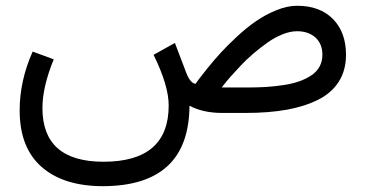

<svg xmlns="http://www.w3.org/2000/svg" viewBox="-20 -390 1263 663"><path d="M1093.3 -200.7Q1093.3 -238.8 1069.1 -260.5Q1044.9 -282.2 1005.9 -282.2Q982.4 -282.2 955.6 -271.5Q928.7 -260.7 904.3 -243.4Q879.9 -226.1 855.7 -205.6Q831.5 -185.1 812 -164.3Q792.5 -143.6 777.3 -126.5Q762.2 -109.4 753.9 -98.6L745.6 -87.9H835Q870.1 -87.9 900.1 -89.8Q930.2 -91.8 960.4 -96.4Q990.7 -101.1 1013.9 -109.4Q1037.1 -117.7 1055.4 -129.9Q1073.7 -142.1 1083.5 -160.2Q1093.3 -178.2 1093.3 -200.7ZM335.9 252.9Q199.7 252.9 123.8 186.5Q47.9 120.1 47.9 -8.8Q47.9 -111.3 92.8 -211.9L165.5 -185.1Q126.5 -89.4 126.5 -17.1Q126.5 168.5 337.4 168.5Q562.5 168.5 562.5 -25.9Q562.5 -94.7 510.3 -200.7L584 -241.7L623.5 -137.7Q637.7 -102.1 655.3 -100.6Q659.2 -106.4 666.3 -116Q673.3 -125.5 695.8 -153.6Q718.3 -181.6 741.5 -207Q764.6 -232.4 798.3 -263.7Q832 -294.9 864.3 -317.1Q896.5 -339.4 934.3 -354.7Q972.2 -370.1 1005.9 -370.1Q1084.5 -370.1 1129.6 -324.5Q1174.8 -278.8 1174.8 -200.7Q1174.8 -147.5 1150.1 -108.4Q1125.5 -69.3 1079.1 -45.9Q1032.7 -22.5 970.5 -11.2Q908.2 0 828.6 0H747.6Q681.2 0 634.3 -24.9Q632.8 252 335.9 252.9Z"/></svg>

Font: Samim FD
Style: FD
Weight: 400
Foundry: DejaVu fonts team - Redesigned by Saber Rastikerdar
Version: Version 4.00 December 17, 2020